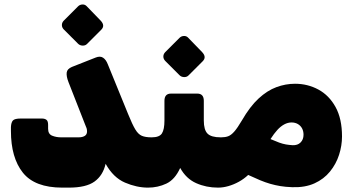

<svg xmlns="http://www.w3.org/2000/svg" viewBox="-20 -848 1629 878"><path d="M265 10Q139 10 84.5 -58.5Q30 -127 30 -249V-267Q31 -288 39 -297Q47 -306 75 -306H171Q185 -306 192.5 -300Q200 -294 200 -277V-259Q200 -235 218.5 -227.5Q237 -220 259 -220H340Q357 -220 367.5 -226.5Q378 -233 378 -247Q378 -255 376 -261.5Q374 -268 369 -279L293 -473Q283 -499 285 -516Q287 -533 309 -542L418 -585Q438 -593 451.5 -584Q465 -575 473 -554L566 -326Q585 -279 598.5 -256.5Q612 -234 628.5 -227Q645 -220 672 -220Q687 -220 687 -205V-20Q687 10 657 10Q605 10 551.5 -13Q498 -36 463 -99Q451 -46 412.5 -18Q374 10 295 10ZM378 -647Q370 -639 357.5 -639.5Q345 -640 337 -648L272 -713Q263 -722 263 -733.5Q263 -745 272 -754L337 -819Q345 -827 357 -827.5Q369 -828 377 -819L440 -754Q462 -731 443 -712Z M657 10Q642 10 642 -5V-190Q642 -220 672 -220H674Q709 -220 720.5 -238Q732 -256 732 -297V-387Q732 -420 762 -420H882Q912 -420 912 -387V-297Q912 -254 929 -237Q946 -220 989 -220H992Q1007 -220 1007 -205V-20Q1007 10 977 10Q923 10 877 -10.5Q831 -31 804 -80Q780 -27 741 -8.5Q702 10 657 10ZM842 -503Q834 -495 821.5 -495.5Q809 -496 801 -504L736 -569Q727 -578 727 -589.5Q727 -601 736 -610L801 -675Q809 -683 821 -683.5Q833 -684 841 -675L904 -610Q926 -587 907 -568Z M1316 8Q1286 7 1262 3Q1238 -1 1215.5 -7.5Q1193 -14 1169 -24Q1145 -34 1115 -48Q1096 -30 1072.5 -17Q1049 -4 1024.5 3Q1000 10 977 10Q962 10 962 -5V-190Q962 -220 992 -220Q1010 -220 1023.5 -225Q1037 -230 1051.5 -246.5Q1066 -263 1086 -297Q1123 -361 1162.5 -397.5Q1202 -434 1244 -449.5Q1286 -465 1329 -465Q1387 -465 1436 -438.5Q1485 -412 1514.5 -358.5Q1544 -305 1544 -224Q1544 -182 1530.5 -140Q1517 -98 1489 -63.5Q1461 -29 1418 -9.5Q1375 10 1316 8ZM1318 -184Q1341 -183 1354.5 -196.5Q1368 -210 1368 -232Q1368 -248 1361.5 -260.5Q1355 -273 1342.5 -280.5Q1330 -288 1313 -288Q1296 -288 1279.5 -279Q1263 -270 1248 -253.5Q1233 -237 1217 -212Q1240 -202 1256.5 -196Q1273 -190 1287.5 -187.5Q1302 -185 1318 -184Z"/></svg>

Font: Rubik Black
Style: Regular
Weight: 900
Designer: Hubert and Fischer
Foundry: Hubert and Fischer
Version: Version 2.300;gftools[0.9.30]